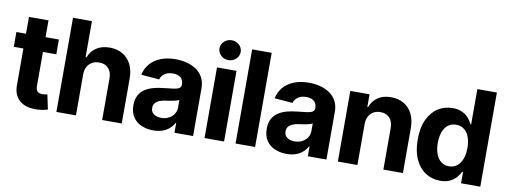

<svg xmlns="http://www.w3.org/2000/svg" viewBox="-62 -1110 3855 1461"><g transform="rotate(10 1865.0 -379.5)"><path d="M334 -545.9V-431.8H5.5V-545.9ZM79.9 -675.8H230.9V-168Q230.9 -140.7 243.2 -127.7Q255.5 -114.6 282.4 -114.6Q291 -114.6 301.8 -116.2Q312.6 -117.8 320.1 -119.7L344.1 -6.4Q319.2 0.9 296.1 4.3Q272.9 7.7 250.3 7.7Q168.8 7.7 124.4 -33.1Q79.9 -73.9 79.9 -147.9Z M562 -315.2V0H411V-727.5H557.3V-448.8H564Q582.7 -497.2 623.8 -525Q664.9 -552.7 727.1 -552.7Q783.9 -552.7 826.3 -528Q868.8 -503.3 892.3 -457.4Q915.9 -411.4 915.9 -347.3V0H764.6V-320.3Q764.6 -370.8 738.9 -399Q713.3 -427.1 666.9 -427.1Q635.9 -427.1 612.4 -413.8Q588.8 -400.5 575.4 -375.6Q562 -350.8 562 -315.2Z M1160.3 10.4Q1108.2 10.4 1067 -8Q1025.9 -26.3 1002.4 -62.4Q979 -98.5 979 -152.3Q979 -198 995.5 -228.7Q1012 -259.4 1040.8 -278.3Q1069.6 -297.2 1106.4 -307.1Q1143.2 -317 1183.9 -320.7Q1231.3 -325.3 1260.3 -329.6Q1289.3 -333.9 1302.5 -342.9Q1315.7 -352 1315.7 -369.3V-371.7Q1315.7 -405.2 1294.6 -423.7Q1273.5 -442.2 1235.1 -442.2Q1194.2 -442.2 1170 -424.4Q1145.8 -406.6 1138 -379.5L998.1 -390.8Q1008.8 -440.6 1040 -477Q1071.2 -513.3 1120.8 -533Q1170.3 -552.7 1235.6 -552.7Q1281.1 -552.7 1322.6 -542.1Q1364.1 -531.4 1396.7 -509.1Q1429.3 -486.7 1448.2 -451.7Q1467.1 -416.7 1467.1 -368.2V0H1323.3V-76H1319.4Q1306.2 -50.5 1284.2 -31.1Q1262.3 -11.7 1231.5 -0.7Q1200.8 10.4 1160.3 10.4ZM1203.4 -94.1Q1236.8 -94.1 1262.4 -107.5Q1287.9 -120.9 1302.4 -143.7Q1316.9 -166.5 1316.9 -194.9V-252.7Q1310.1 -248.4 1297.7 -244.6Q1285.3 -240.8 1270 -237.8Q1254.7 -234.8 1239.6 -232.5Q1224.5 -230.3 1212.2 -228.5Q1185.4 -224.7 1165.4 -216.1Q1145.4 -207.4 1134.4 -193.1Q1123.3 -178.8 1123.3 -157.4Q1123.3 -126.3 1145.8 -110.2Q1168.4 -94.1 1203.4 -94.1Z M1555.6 0V-545.9H1706.5V0ZM1631 -615.6Q1597.2 -615.6 1573.1 -638.1Q1549.1 -660.5 1549.1 -692.2Q1549.1 -724.1 1573.1 -746.4Q1597.2 -768.8 1631 -768.8Q1664.7 -768.8 1688.8 -746.4Q1712.8 -724.1 1712.8 -692.3Q1712.8 -660.5 1688.8 -638.1Q1664.7 -615.6 1631 -615.6Z M1946.3 -727.5V0H1795.3V-727.5Z M2190.5 10.4Q2138.5 10.4 2097.3 -8Q2056.2 -26.3 2032.7 -62.4Q2009.3 -98.5 2009.3 -152.3Q2009.3 -198 2025.8 -228.7Q2042.3 -259.4 2071.1 -278.3Q2099.9 -297.2 2136.7 -307.1Q2173.4 -317 2214.2 -320.7Q2261.6 -325.3 2290.6 -329.6Q2319.5 -333.9 2332.8 -342.9Q2346 -352 2346 -369.3V-371.7Q2346 -405.2 2324.9 -423.7Q2303.8 -442.2 2265.3 -442.2Q2224.5 -442.2 2200.3 -424.4Q2176.1 -406.6 2168.3 -379.5L2028.4 -390.8Q2039.1 -440.6 2070.3 -477Q2101.5 -513.3 2151 -533Q2200.6 -552.7 2265.9 -552.7Q2311.3 -552.7 2352.8 -542.1Q2394.3 -531.4 2427 -509.1Q2459.6 -486.7 2478.5 -451.7Q2497.4 -416.7 2497.4 -368.2V0H2353.6V-76H2349.7Q2336.4 -50.5 2314.5 -31.1Q2292.6 -11.7 2261.8 -0.7Q2231.1 10.4 2190.5 10.4ZM2233.7 -94.1Q2267.1 -94.1 2292.6 -107.5Q2318.2 -120.9 2332.7 -143.7Q2347.2 -166.5 2347.2 -194.9V-252.7Q2340.3 -248.4 2327.9 -244.6Q2315.5 -240.8 2300.2 -237.8Q2285 -234.8 2269.9 -232.5Q2254.8 -230.3 2242.5 -228.5Q2215.6 -224.7 2195.7 -216.1Q2175.7 -207.4 2164.6 -193.1Q2153.6 -178.8 2153.6 -157.4Q2153.6 -126.3 2176.1 -110.2Q2198.6 -94.1 2233.7 -94.1Z M2736.8 -315.2V0H2585.8V-545.9H2734.5V-448.8H2739.9Q2758.4 -497 2798.8 -524.9Q2839.2 -552.7 2900.3 -552.7Q2957.2 -552.7 2999.5 -527.9Q3041.7 -503.1 3065 -457Q3088.4 -410.9 3088.4 -347.3V0H2937.4V-320.3Q2937.4 -370.2 2911.6 -398.7Q2885.8 -427.1 2840.3 -427.1Q2810 -427.1 2786.6 -413.8Q2763.2 -400.5 2750 -375.6Q2736.8 -350.8 2736.8 -315.2Z M3376.4 8.8Q3314.2 8.8 3263.8 -23.4Q3213.5 -55.6 3184.2 -118.3Q3154.9 -181 3154.9 -272.1Q3154.9 -365.9 3185.2 -428.3Q3215.4 -490.6 3265.6 -521.7Q3315.8 -552.7 3375.6 -552.7Q3421.4 -552.7 3452.1 -537.4Q3482.8 -522 3501.9 -499Q3521 -476.1 3530.9 -453.7H3535.4V-727.5H3686.3V0H3537.7V-87.5H3530.9Q3520.4 -64.9 3501 -42.8Q3481.5 -20.7 3451.1 -6Q3420.6 8.8 3376.4 8.8ZM3424 -111.5Q3460.4 -111.5 3486 -131.7Q3511.6 -151.9 3525.1 -188Q3538.7 -224.1 3538.7 -272.5Q3538.7 -321.4 3525.3 -357.3Q3512 -393.2 3486.3 -412.8Q3460.6 -432.4 3424 -432.4Q3386.8 -432.4 3361.3 -412.1Q3335.8 -391.8 3322.8 -355.8Q3309.8 -319.8 3309.8 -272.5Q3309.8 -225.2 3322.9 -188.8Q3336 -152.4 3361.5 -132Q3387 -111.5 3424 -111.5Z"/></g></svg>

Font: Inter Tight
Style: Regular
Weight: 400
Designer: Rasmus Andersson
Foundry: rsms
Version: Version 3.002